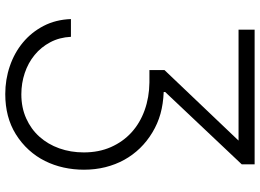

<svg xmlns="http://www.w3.org/2000/svg" viewBox="-148 -618 983 726"><g transform="rotate(90 343.0 -255.5)"><path d="M119.7 -32.7Q121.8 10.7 140.3 45.5Q158.7 80.3 188.4 104.6Q218 128.9 256.6 141.9Q295.1 154.8 337 154.8Q387.4 154.8 428.1 136.5Q468.8 118.3 497.3 86.5Q525.9 54.7 541.4 11.5Q556.8 -31.6 556.8 -81.3Q556.8 -138.5 536.6 -184.1Q516.3 -229.8 481 -261.9Q445.7 -294 397.2 -311.4Q348.7 -328.8 292.3 -329.5H245.4V-386.4L512.1 -666.5H92.7V-727.3H601.9V-678.6L328.5 -389.2V-383.5Q373.2 -381.7 410.7 -371.3Q448.2 -360.8 481.5 -340.6Q514.6 -320.7 540.7 -293.9Q566.8 -267 584.9 -234.2Q603 -201.3 612.6 -163Q622.2 -124.6 622.2 -82Q622.2 -42.6 614 -5.3Q605.8 32 589.3 65.2Q572.8 98.4 547.4 126.4Q522 154.5 487.9 175.8Q423.7 215.6 336.3 215.6Q280.9 215.6 230.5 198.3Q180 181.1 141.2 148.8Q102.3 116.5 78.5 70.7Q54.7 24.9 52.6 -32.7Z"/></g></svg>

Font: Inter P Light
Style: Regular
Weight: 300
Designer: Rasmus Andersson
Foundry: rsms
Version: Version 3.018;git-588b23468